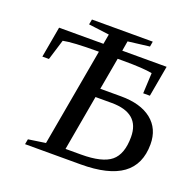

<svg xmlns="http://www.w3.org/2000/svg" viewBox="-117 -776 910 898"><g transform="rotate(20 337.5 -327.5)"><path d="M332 -319.8 283.2 -43.9H360.4Q465.8 -43.9 509 -79.6Q552.2 -115.2 552.2 -200.7Q552.2 -319.8 412.1 -319.8ZM375.5 -566.4H596.2L568.8 -412.6H535.6L540.5 -514.6Q496.6 -523.4 397 -523.4H368.2L339.8 -363.8H442.9Q540.5 -363.8 595 -320.6Q649.4 -277.3 649.4 -199.7Q649.4 -99.1 581.3 -49.6Q513.2 0 373.5 0H97.7L102.5 -25.9L188 -38.6L274.4 -524.4H268.1Q144 -524.4 97.7 -514.6L66.4 -412.6H33.7L61 -566.4H281.7L290.5 -615.7L187.5 -628.9L192.4 -654.8H495.1L490.7 -628.9L383.8 -615.7Z"/></g></svg>

Font: Liberation Serif
Style: Italic
Weight: 400
Italic angle: -16.333°
Designer: Steve Matteson
Foundry: Ascender Corporation
Version: Version 2.1.5